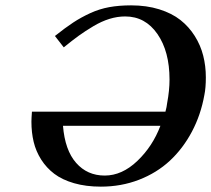

<svg xmlns="http://www.w3.org/2000/svg" viewBox="-20 -678 781 710"><path d="M573.2 -212.9H212.9Q220.2 -122.6 261.5 -75.7Q302.7 -28.8 367.2 -28.8Q431.2 -28.8 487.8 -82.8Q544.4 -136.7 573.2 -212.9ZM215.8 -502.9 183.1 -544.9Q221.7 -575.7 250.7 -594.7Q279.8 -613.8 313.7 -629.4Q347.7 -645 384 -651.6Q420.4 -658.2 464.8 -658.2Q522 -658.2 568.8 -643.6Q615.7 -628.9 647.2 -604Q678.7 -579.1 700.2 -544.9Q721.7 -510.7 731.4 -472.4Q741.2 -434.1 741.2 -392.1Q741.2 -353 735.8 -327.1Q722.7 -253.4 689.7 -191.2Q656.7 -128.9 608.2 -83.7Q559.6 -38.6 493.9 -13.2Q428.2 12.2 353 12.2Q297.9 12.2 253.9 -0.5Q210 -13.2 180.9 -35.2Q151.9 -57.1 132.3 -87.9Q112.8 -118.7 104.5 -153.3Q96.2 -188 96.2 -228Q96.2 -238.8 98.1 -265.1H591.8Q596.7 -283.2 598.1 -296.9Q606.9 -343.8 606.9 -383.8Q606.9 -487.8 562 -552.5Q517.1 -617.2 442.9 -617.2Q414.1 -617.2 384.8 -608.2Q355.5 -599.1 325.2 -581.1Q294.9 -563 271.2 -545.9Q247.6 -528.8 215.8 -502.9Z"/></svg>

Font: Linux Libertine
Style: Bold Italic
Weight: 700
Italic angle: -11.5°
Designer: Philipp H. Poll
Foundry: Philipp H. Poll
Version: Version 4.0.5